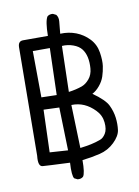

<svg xmlns="http://www.w3.org/2000/svg" viewBox="-91 -817 682 944"><g transform="rotate(-10 250.0 -345.5)"><path d="M218.8 65.4 203.1 57.6Q192.4 43.9 196.3 -21.5Q84 -26.4 60.5 -28.3Q37.1 -30.3 43 -83L47.9 -625Q48.8 -654.3 73.2 -654.3H197.3Q198.2 -727.5 211.9 -749Q222.7 -758.8 240.2 -756.8L255.9 -749Q266.6 -735.4 264.6 -714.8L258.8 -654.3Q300.8 -656.2 337.4 -642.1Q374 -627.9 401.4 -599.1Q428.7 -570.3 435.1 -529.3Q441.4 -488.3 437.5 -461.4Q433.6 -434.6 425.8 -411.1Q418 -387.7 400.4 -366.7Q382.8 -345.7 363.3 -335.9Q421.9 -294.9 437 -263.7Q452.1 -232.4 456.1 -200.2Q460 -168 456.1 -138.7Q452.1 -109.4 420.9 -79.1Q389.6 -48.8 346.7 -38.6Q303.7 -28.3 258.8 -23.4Q258.8 42 247.1 57.6Q236.3 67.4 218.8 65.4ZM197.3 -83 191.4 -297.9 113.3 -300.8 106.4 -88.9ZM360.4 -106.4Q376 -111.3 388.7 -131.3Q401.4 -151.4 397.9 -187Q394.5 -222.7 369.1 -249Q343.8 -275.4 314.9 -288.1Q286.1 -300.8 252 -299.8L258.8 -84Q290 -87.9 313.5 -92.8Q336.9 -97.7 360.4 -106.4ZM189.5 -360.4 196.3 -593.8H111.3L113.3 -362.3ZM318.4 -380.9Q338.9 -388.7 356 -409.2Q373 -429.7 375.5 -460.4Q377.9 -491.2 372.6 -516.1Q367.2 -541 353.5 -558.6Q339.8 -576.2 313 -585.9Q286.1 -595.7 256.8 -593.8L251 -365.2Q288.1 -370.1 318.4 -380.9Z"/></g></svg>

Font: JasonHandwriting1
Style: Regular
Weight: 400
Version: Version 1.48.20